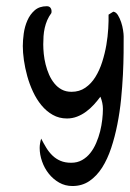

<svg xmlns="http://www.w3.org/2000/svg" viewBox="-20 -478 429 633"><path d="M218.8 135.3Q194.8 135.3 175 124Q155.3 112.8 140.9 94.7Q126.5 76.7 118.7 54.2Q110.8 31.7 110.8 9.8Q110.8 2.4 112.1 -5.4Q113.3 -13.2 115.7 -21Q124 -4.9 132.8 9.5Q141.6 23.9 153.1 34.9Q164.6 45.9 179.4 52.2Q194.3 58.6 214.8 58.6Q234.9 58.6 250.5 49.8Q266.1 41 277.6 26.6Q289.1 12.2 297.1 -6.6Q305.2 -25.4 310.1 -44.9Q314.9 -64.5 317.1 -83.7Q319.3 -103 319.3 -118.7Q319.3 -138.7 311 -159.2Q301.3 -146 289.6 -133.1Q277.8 -120.1 263.9 -109.9Q250 -99.6 234.1 -93.5Q218.3 -87.4 200.7 -87.4Q174.8 -87.4 153.8 -99.4Q132.8 -111.3 116.7 -130.9Q100.6 -150.4 88.9 -175.5Q77.1 -200.7 69.8 -227.3Q62.5 -253.9 58.8 -279.5Q55.2 -305.2 55.2 -326.2Q55.2 -344.7 58.3 -367.7Q61.5 -390.6 70.3 -410.6Q79.1 -430.7 94.5 -444.1Q109.9 -457.5 134.3 -457.5Q142.6 -457.5 146.5 -452.1Q150.4 -446.8 149.9 -439L149.4 -435.1Q141.1 -423.8 135.7 -411.4Q130.4 -398.9 127.4 -385.7Q124.5 -372.6 123.5 -358.6Q122.6 -344.7 122.6 -331.5Q122.6 -317.4 124.3 -300.3Q126 -283.2 130.4 -265.6Q134.8 -248 141.8 -231.9Q148.9 -215.8 159.2 -203.1Q169.4 -190.4 183.3 -182.9Q197.3 -175.3 215.8 -175.3Q241.7 -175.3 261.2 -188.7Q280.8 -202.1 294.4 -224.1Q308.1 -246.1 316.9 -273.7Q325.7 -301.3 330.6 -329.6Q335.4 -357.9 336.9 -384.3Q338.4 -410.6 337.9 -429.7L353.5 -439.5Q362.3 -438.5 368.7 -428.2Q375 -418 379.4 -404.8Q383.8 -391.6 385.7 -378.7Q387.7 -365.7 387.7 -358.4Q387.7 -336.4 387.5 -303.7Q387.2 -271 385.3 -232.2Q383.3 -193.4 379.2 -151.1Q375 -108.9 366.9 -68.1Q358.9 -27.3 346.7 9.5Q334.5 46.4 316.7 74.5Q298.8 102.5 274.7 118.9Q250.5 135.3 218.8 135.3Z"/></svg>

Font: RIT Kutty
Style: Bold
Weight: 700
Designer: Artist Kutty Kodungallur
Foundry: Rachana Institute of Technology
Version: 1.3.2